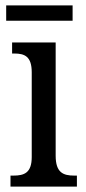

<svg xmlns="http://www.w3.org/2000/svg" viewBox="-20 -694 318 714"><path d="M3 -617H250V-674H3ZM19 0H266V-41H256C215 -41 187 -52 187 -115V-536H25V-495H33C72 -495 98 -484 98 -425V-110C98 -51 70 -41 30 -41H19Z"/></svg>

Font: Noto Serif Sinhala Condensed
Style: Regular
Weight: 400
Width: 3
Designer: Jelle Bosma - Monotype Design Team
Foundry: Monotype Imaging Inc.
Version: Version 2.007